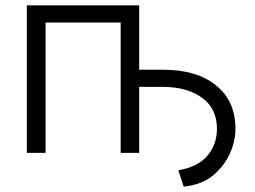

<svg xmlns="http://www.w3.org/2000/svg" viewBox="-20 -568 951 716"><path d="M499 -548V-308H587Q714 -308 785 -250Q858 -192 858 -87Q858 -43 838 3Q817 50 776 85Q733 121 665 128L645 67Q717 55 753 13Q789 -29 789 -88Q789 -163 734 -203Q678 -244 587 -244H499V2H430V-484H150V2H80V-548Z"/></svg>

Font: Sinter Normal
Style: Regular
Weight: 350
Foundry: Adobe & rsms
Version: Version 1.000